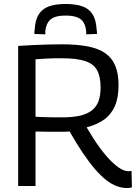

<svg xmlns="http://www.w3.org/2000/svg" viewBox="-20 -932 689 962"><path d="M615 10Q590 10 564.5 0.5Q539 -9 512 -30Q485 -51 456.5 -84Q428 -117 396 -164Q364 -211 329 -273Q318 -272 303 -272Q288 -272 278 -272Q250 -272 219 -272Q188 -272 158 -273V0H71V-702Q115 -705 152 -706.5Q189 -708 222 -709Q255 -710 289 -710Q366 -710 420 -699.5Q474 -689 508 -665Q542 -641 558 -601.5Q574 -562 574 -505Q574 -443 555.5 -400.5Q537 -358 501 -332.5Q465 -307 414 -294Q449 -234 480 -192Q511 -150 537 -124.5Q563 -99 584.5 -86.5Q606 -74 624 -74Q626 -74 631 -74.5Q636 -75 639 -76L641 7Q636 8 630 9Q624 10 615 10ZM293 -344Q343 -344 379 -352Q415 -360 438.5 -377.5Q462 -395 473 -423.5Q484 -452 484 -494Q484 -548 466.5 -580Q449 -612 407 -626Q365 -640 291 -640Q271 -640 255.5 -640Q240 -640 226 -639Q212 -638 195.5 -637.5Q179 -637 158 -635V-347Q177 -346 194 -345.5Q211 -345 227.5 -344.5Q244 -344 260 -344Q276 -344 293 -344ZM309 -912Q357 -912 390.5 -901Q424 -890 442.5 -862.5Q461 -835 464 -786Q465 -780 465.5 -774Q466 -768 466 -762L412 -760Q412 -764 412 -768Q412 -772 412 -775Q409 -803 398 -820.5Q387 -838 365 -846Q343 -854 309 -854Q275 -854 253.5 -846Q232 -838 221 -820.5Q210 -803 207 -776Q207 -772 207 -768Q207 -764 207 -760L152 -762Q152 -768 152.5 -774.5Q153 -781 154 -787Q157 -833 174.5 -860.5Q192 -888 225 -900Q258 -912 309 -912Z"/></svg>

Font: Georama ExtraCondensed Thin
Style: Regular
Weight: 400
Version: Version 1.001